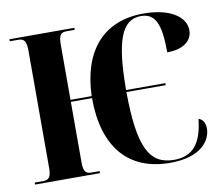

<svg xmlns="http://www.w3.org/2000/svg" viewBox="-80 -822 1083 929"><g transform="rotate(-10 461.5 -357.0)"><path d="M684 10C843 10 887 -70 887 -123C887 -144 880 -168 855 -176C842 -55 796 -1 705 -1C583 -1 536 -93 534 -364H727V-374H534C535 -612 571 -714 666 -714C736 -714 762 -661 762 -519C845 -519 886 -557 886 -606C886 -671 813 -724 681 -724C474 -724 372 -584 365 -374H261V-644C261 -691 271 -704 298 -704H340V-714H21V-704H63C90 -704 102 -691 102 -644V-67C102 -24 91 -10 64 -10H21V0H340V-10H298C271 -10 261 -24 261 -67V-364H365C365 -124 478 10 684 10Z"/></g></svg>

Font: Noto Serif Display Condensed ExtraBold
Style: Regular
Weight: 800
Width: 3
Designer: Monotype Design Team
Foundry: Monotype Imaging Inc.
Version: Version 2.009